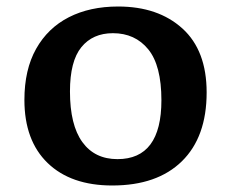

<svg xmlns="http://www.w3.org/2000/svg" viewBox="-20 -556 708 590"><path d="M325 14Q198 14 126.5 -55Q55 -124 55 -249Q55 -342 91 -406Q127 -470 191.5 -503Q256 -536 343 -536Q466 -536 540.5 -468.5Q615 -401 615 -272Q615 -135 539 -60.5Q463 14 325 14ZM341 -67Q476 -67 476 -248Q476 -355 435.5 -404.5Q395 -454 327 -454Q265 -454 230 -411Q195 -368 195 -275Q195 -172 233 -119.5Q271 -67 341 -67Z"/></svg>

Font: Literata 7pt SemiBold
Style: Regular
Weight: 600
Designer: Latin by Veronika Burian and Jose Scaglione. Greek by Irene Vlachou. Cyrillic by Vera Evstafieva.
Foundry: TypeTogether
Version: Version 3.002